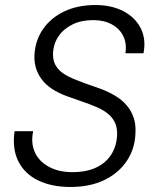

<svg xmlns="http://www.w3.org/2000/svg" viewBox="-20 -732 618 764"><path d="M260 12Q186 12 132 -14Q78 -40 53 -90Q28 -140 38 -210H112Q102 -162 119 -125.5Q136 -89 175 -68Q214 -47 268 -47Q324 -47 363 -65.5Q402 -84 423 -117.5Q444 -151 446 -195Q447 -225 436.5 -246Q426 -267 407 -281.5Q388 -296 362 -307Q336 -318 306.5 -328Q277 -338 247 -349Q178 -374 146.5 -415.5Q115 -457 117 -512Q120 -571 151 -616Q182 -661 235.5 -686.5Q289 -712 360 -712Q423 -712 470 -688Q517 -664 539.5 -620.5Q562 -577 551 -520H479Q485 -560 470 -589.5Q455 -619 424 -635.5Q393 -652 351 -652Q304 -652 269 -635Q234 -618 213.5 -588.5Q193 -559 191 -520Q190 -495 199 -476.5Q208 -458 225.5 -444.5Q243 -431 267.5 -420.5Q292 -410 321 -399.5Q350 -389 382 -378Q413 -366 439 -350.5Q465 -335 483.5 -313.5Q502 -292 511.5 -265Q521 -238 519 -202Q517 -140 484.5 -91.5Q452 -43 395 -15.5Q338 12 260 12Z"/></svg>

Font: DM Sans Light
Style: Italic
Weight: 300
Italic angle: -10°
Designer: Colophon Foundry, Jonny Pinhorn
Foundry: Colophon Foundry
Version: Version 4.004;gftools[0.9.30]